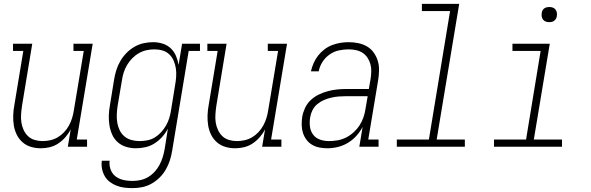

<svg xmlns="http://www.w3.org/2000/svg" viewBox="-20 -755 3040 988"><path d="M190 8Q163 8 138.5 0.5Q114 -7 95.5 -23.5Q77 -40 66 -62.5Q55 -85 51 -110.5Q47 -136 48 -162.5Q49 -189 54 -215L100 -493H47V-530H146L93 -209Q90 -188 88.5 -166.5Q87 -145 90 -125Q93 -105 101.5 -86.5Q110 -68 124 -54.5Q138 -41 158 -35Q178 -29 199 -29Q219 -29 239 -33.5Q259 -38 277 -48.5Q295 -59 310 -75Q325 -91 335 -109.5Q345 -128 351 -147.5Q357 -167 360 -187L411 -493H358V-530H457L375 -37H428V0H329L344 -90Q333 -68 316.5 -49Q300 -30 279.5 -16.5Q259 -3 236 2.5Q213 8 190 8Z M663 213Q641 213 620 210.5Q599 208 580 200.5Q561 193 545 181Q529 169 519 151.5Q509 134 505 113.5Q501 93 504 72H544Q542 87 545 102.5Q548 118 555.5 131Q563 144 575 153Q587 162 601 167Q615 172 631 174Q647 176 663 176Q683 176 703.5 171.5Q724 167 742.5 156Q761 145 776 128.5Q791 112 801 93Q811 74 817 54.5Q823 35 827 14L844 -93Q832 -70 814.5 -50.5Q797 -31 775 -17Q753 -3 728 2.5Q703 8 679 8Q653 8 628.5 0.5Q604 -7 585.5 -23.5Q567 -40 557 -63Q547 -86 543 -111Q539 -136 540 -162.5Q541 -189 546 -215L567 -345Q571 -370 578.5 -394Q586 -418 599 -440.5Q612 -463 630.5 -482Q649 -501 671.5 -514Q694 -527 718.5 -532.5Q743 -538 768 -538Q793 -538 817 -530.5Q841 -523 858.5 -506.5Q876 -490 885.5 -467.5Q895 -445 899 -421L917 -530H1009V-493H951L866 20Q862 45 854.5 69Q847 93 834 116Q821 139 802 158Q783 177 760 190Q737 203 712 208Q687 213 663 213ZM698 -29Q718 -29 738.5 -33Q759 -37 777 -48Q795 -59 809.5 -75Q824 -91 834.5 -109.5Q845 -128 851 -147.5Q857 -167 860 -187L881 -317Q885 -338 886.5 -360Q888 -382 885 -402.5Q882 -423 874 -442Q866 -461 851.5 -475Q837 -489 817 -495Q797 -501 775 -501Q754 -501 733.5 -496.5Q713 -492 694 -481Q675 -470 659.5 -454Q644 -438 633 -419Q622 -400 616 -380Q610 -360 607 -339L585 -209Q582 -188 581 -166Q580 -144 583.5 -123.5Q587 -103 596 -84.5Q605 -66 620.5 -53Q636 -40 656.5 -34.5Q677 -29 698 -29Z M1190 8Q1163 8 1138.5 0.5Q1114 -7 1095.5 -23.5Q1077 -40 1066 -62.5Q1055 -85 1051 -110.5Q1047 -136 1048 -162.5Q1049 -189 1054 -215L1100 -493H1047V-530H1146L1093 -209Q1090 -188 1088.5 -166.5Q1087 -145 1090 -125Q1093 -105 1101.5 -86.5Q1110 -68 1124 -54.5Q1138 -41 1158 -35Q1178 -29 1199 -29Q1219 -29 1239 -33.5Q1259 -38 1277 -48.5Q1295 -59 1310 -75Q1325 -91 1335 -109.5Q1345 -128 1351 -147.5Q1357 -167 1360 -187L1411 -493H1358V-530H1457L1375 -37H1428V0H1329L1344 -90Q1333 -68 1316.5 -49Q1300 -30 1279.5 -16.5Q1259 -3 1236 2.5Q1213 8 1190 8Z M1665 8Q1643 8 1623 4Q1603 0 1586 -10Q1569 -20 1557 -36Q1545 -52 1539 -71Q1533 -90 1532.5 -111Q1532 -132 1535 -153Q1539 -176 1549.5 -199Q1560 -222 1578.5 -239.5Q1597 -257 1619.5 -268Q1642 -279 1666 -285.5Q1690 -292 1713.5 -294.5Q1737 -297 1760 -297H1878L1887 -349Q1890 -368 1890.5 -387.5Q1891 -407 1886 -425Q1881 -443 1871 -458Q1861 -473 1846 -483Q1831 -493 1812 -497Q1793 -501 1774 -501Q1749 -501 1723.5 -495.5Q1698 -490 1676 -474.5Q1654 -459 1639.5 -436.5Q1625 -414 1620 -388H1580Q1585 -410 1594 -430.5Q1603 -451 1617 -469Q1631 -487 1649.5 -501Q1668 -515 1689 -523Q1710 -531 1731.5 -534.5Q1753 -538 1774 -538Q1799 -538 1823.5 -533Q1848 -528 1868.5 -516Q1889 -504 1903 -484.5Q1917 -465 1924 -442Q1931 -419 1930.5 -393.5Q1930 -368 1926 -343L1875 -37H1928V0H1829L1846 -102Q1833 -77 1813.5 -55.5Q1794 -34 1769.5 -19.5Q1745 -5 1718 1.5Q1691 8 1665 8ZM1673 -29Q1695 -29 1717.5 -33Q1740 -37 1761 -47.5Q1782 -58 1800 -74.5Q1818 -91 1830.5 -110.5Q1843 -130 1850.5 -152Q1858 -174 1861 -196L1872 -260H1760Q1741 -260 1722.5 -258.5Q1704 -257 1684.5 -252.5Q1665 -248 1646.5 -240Q1628 -232 1612.5 -219Q1597 -206 1588 -188Q1579 -170 1576 -151Q1572 -127 1575 -103.5Q1578 -80 1591.5 -62Q1605 -44 1627 -36.5Q1649 -29 1673 -29Z M2022 0V-37H2187L2296 -698H2151V-735H2343L2227 -37H2372V0Z M2522 0V-37H2687L2762 -493H2617V-530H2809L2727 -37H2872V0ZM2806 -641Q2797 -641 2788.5 -644Q2780 -647 2774.5 -654Q2769 -661 2767.5 -670.5Q2766 -680 2768 -690Q2769 -696 2772 -702Q2775 -708 2781 -712Q2787 -716 2793.5 -717.5Q2800 -719 2806 -719Q2816 -719 2824.5 -716Q2833 -713 2838.5 -706Q2844 -699 2845.5 -689.5Q2847 -680 2845 -670Q2844 -664 2840.5 -658Q2837 -652 2831.5 -648Q2826 -644 2819.5 -642.5Q2813 -641 2806 -641Z"/></svg>

Font: Iosevka Slab XLtObl
Style: Regular
Weight: 200
Italic angle: -9°
Monospace: yes
Designer: Belleve Invis
Foundry: Belleve Invis
Version: Version 11.1.1; ttfautohint (v1.8.3)